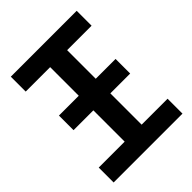

<svg xmlns="http://www.w3.org/2000/svg" viewBox="-201 -805 911 911"><g transform="rotate(-45 254.0 -350.0)"><path d="M23 0V-100H197V-310H64V-408H197V-600H33V-700H475V-600H311V-408H444V-310H311V-100H485V0Z"/></g></svg>

Font: Tektur SemiCondensed Medium
Style: Regular
Weight: 500
Width: 4
Designer: Adam Jagosz
Foundry: Adam Jagosz
Version: Version 1.005;gftools[0.9.30]